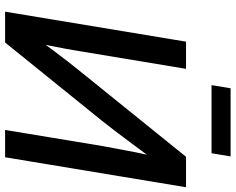

<svg xmlns="http://www.w3.org/2000/svg" viewBox="-108 -840 947 772"><g transform="rotate(90 366.0 -453.5)"><path d="M611.8 0H502L566.9 -392.6Q570.8 -412.1 576.9 -445.8Q583 -479.5 592 -525.4Q601.1 -571.3 613.3 -626.5L627.4 -605Q589.8 -553.7 558.6 -512Q527.3 -470.2 503.4 -438.7Q479.5 -407.2 462.9 -386.7L150.4 0H26.4L147 -727.5H256.3L185.1 -298.8Q182.1 -278.8 175.8 -244.4Q169.4 -210 161.6 -172.1Q153.8 -134.3 147 -103L137.7 -131.3Q159.7 -163.6 182.9 -194.6Q206.1 -225.6 226.3 -251.5Q246.6 -277.3 260.3 -294.4L609.9 -727.5H732.4ZM608.4 -906.7 595.7 -830.1H321.8L334.5 -906.7Z"/></g></svg>

Font: Inter 28pt Medium
Style: Italic
Weight: 500
Italic angle: -9.3988°
Designer: Rasmus Andersson
Foundry: rsms
Version: Version 4.001;git-66647c0bb